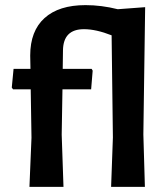

<svg xmlns="http://www.w3.org/2000/svg" viewBox="-20 -730 652 750"><path d="M338 -461 342 -454 336 -381H224L221 -204L228 0H95L103 -192L100 -381H31L26 -388L33 -461H99L98 -513Q98 -609 154 -659.5Q210 -710 314 -710Q376 -710 440 -694L547 -702L540 -205L546 0H414L421 -193L416 -592Q355 -616 308 -616Q227 -616 226 -533L225 -461Z"/></svg>

Font: Alegreya Sans SC
Style: Bold
Weight: 700
Designer: Juan Pablo del Peral
Foundry: Huerta Tipografica
Version: Version 2.007